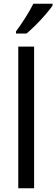

<svg xmlns="http://www.w3.org/2000/svg" viewBox="-20 -1010 302 1030"><path d="M163 0H78V-760H163ZM262 -980Q249 -961 224.5 -932.5Q200 -904 172 -876Q144 -848 122 -830H66V-842Q90 -874 116 -915Q142 -956 159 -990H262Z"/></svg>

Font: Noto Sans SemiCondensed
Style: Regular
Weight: 400
Width: 4
Designer: Monotype Design Team
Foundry: Monotype Imaging Inc.
Version: Version 2.013; ttfautohint (v1.8.4.7-5d5b)